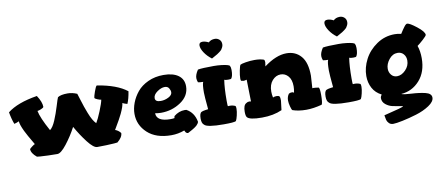

<svg xmlns="http://www.w3.org/2000/svg" viewBox="-83 -1073 3821 1657"><g transform="rotate(-10 1827.0 -245.0)"><path d="M-2 -424Q85 -493 259 -521Q298 -462 298 -419Q296 -411 274 -402Q252 -393 242 -393Q253 -333 320 -211Q346 -230 369.5 -285.5Q393 -341 412 -404Q431 -467 437 -479Q463 -497 524 -497Q564 -497 606 -479Q607 -476 622 -428Q637 -380 644 -359.5Q651 -339 665.5 -301.5Q680 -264 694 -240Q708 -216 723 -201Q742 -231 769 -297.5Q796 -364 801 -393Q790 -394 767.5 -403Q745 -412 745 -420Q745 -430 759.5 -472Q774 -514 784 -521Q958 -493 1045 -424Q1035 -360 1017 -318Q998 -322 975 -333Q974 -306 945 -244Q928 -207 873 -115Q901 -106 921 -80Q921 -43 874 -5Q871 -4 845 -2Q819 0 776.5 1.5Q734 3 696 3Q665 3 614.5 -62Q564 -127 521 -204Q480 -127 429 -62Q378 3 347 3Q309 3 266.5 1.5Q224 0 198 -2Q172 -4 169 -5Q122 -43 122 -80Q128 -87 146.5 -101Q165 -115 170 -115Q115 -208 98 -244Q69 -305 68 -333Q45 -322 26 -318Q8 -365 -2 -424Z M1062 -222Q1062 -269 1080.5 -318Q1099 -367 1134.5 -410.5Q1170 -454 1230.5 -482Q1291 -510 1366 -510Q1449 -510 1495.5 -476.5Q1542 -443 1542 -381Q1542 -297 1464.5 -244.5Q1387 -192 1291 -192Q1265 -192 1238 -197Q1240 -124 1360 -124Q1381 -124 1396 -127Q1396 -135 1399 -144Q1443 -180 1494 -180Q1504 -180 1509 -179Q1575 -143 1590 -61Q1589 -53 1582.5 -44Q1576 -35 1569 -28.5Q1562 -22 1549 -13.5Q1536 -5 1528.5 -1Q1521 3 1506.5 11Q1492 19 1490 20Q1484 20 1480 18.5Q1476 17 1472.5 13.5Q1469 10 1468 8.5Q1467 7 1464 0.5Q1461 -6 1460 -7Q1404 14 1345 14Q1211 14 1136.5 -55Q1062 -124 1062 -222ZM1257 -326Q1257 -293 1305 -293Q1341 -293 1374 -310Q1407 -327 1407 -352Q1407 -369 1395.5 -387.5Q1384 -406 1359 -406Q1328 -406 1292.5 -381Q1257 -356 1257 -326Z M1617 -83Q1617 -132 1637 -140Q1646 -145 1672 -149Q1690 -152 1695 -152Q1684 -268 1684 -300Q1684 -370 1694 -392Q1665 -392 1649 -396Q1641 -417 1641 -433Q1641 -464 1668 -504Q1705 -511 1807 -511Q1842 -511 1875 -507Q1908 -503 1926.5 -497.5Q1945 -492 1945 -487Q1953 -475 1953 -450Q1953 -397 1937 -377Q1934 -373 1910 -373Q1886 -373 1876 -378Q1865 -308 1865 -197Q1865 -150 1868 -148Q1874 -149 1885 -149Q1911 -149 1933 -138Q1937 -131 1937 -114Q1937 -89 1929 -55.5Q1921 -22 1913 -9Q1897 0 1806 0Q1660 0 1637 -27Q1617 -41 1617 -83ZM1717 -706Q1717 -734 1747 -734Q1772 -734 1801 -719Q1822 -740 1857 -740Q1879 -740 1896 -725Q1913 -710 1913 -684Q1913 -671 1907.5 -659Q1902 -647 1896 -639Q1890 -631 1876 -620.5Q1862 -610 1854.5 -605.5Q1847 -601 1828 -590.5Q1809 -580 1804 -577Q1765 -606 1741 -642.5Q1717 -679 1717 -706Z M2002 -75Q2002 -133 2029 -147Q2041 -156 2056 -156Q2061 -156 2071 -154Q2071 -183 2069 -247.5Q2067 -312 2067 -345Q2063 -345 2055 -342.5Q2047 -340 2042 -340Q2038 -340 2030 -342Q2022 -344 2018 -344Q2014 -348 2014 -365Q2014 -392 2022 -432.5Q2030 -473 2037 -482Q2047 -488 2085 -494.5Q2123 -501 2162 -501Q2212 -501 2244 -489Q2251 -483 2251 -466Q2251 -460 2246 -430Q2353 -510 2444 -510Q2523 -510 2571 -454Q2619 -398 2619 -283Q2619 -264 2612 -173Q2612 -175 2621 -175Q2636 -175 2668 -170Q2677 -160 2677 -105Q2677 -36 2667 -20Q2592 0 2530 0Q2461 0 2410 -18Q2403 -23 2395 -53.5Q2387 -84 2387 -106Q2387 -139 2405 -163Q2416 -170 2433 -170Q2438 -170 2440 -169Q2442 -168 2444.5 -166.5Q2447 -165 2450 -164Q2456 -194 2456 -219Q2456 -277 2429 -308Q2402 -339 2363 -339Q2321 -339 2289.5 -303.5Q2258 -268 2258 -207Q2258 -182 2264 -154Q2276 -161 2295 -161Q2313 -161 2317 -156Q2327 -156 2327 -116Q2327 -107 2317 -34Q2242 0 2141 0Q2031 0 2011 -28Q2002 -40 2002 -75Z M2712 -83Q2712 -132 2732 -140Q2741 -145 2767 -149Q2785 -152 2790 -152Q2779 -268 2779 -300Q2779 -370 2789 -392Q2760 -392 2744 -396Q2736 -417 2736 -433Q2736 -464 2763 -504Q2800 -511 2902 -511Q2937 -511 2970 -507Q3003 -503 3021.5 -497.5Q3040 -492 3040 -487Q3048 -475 3048 -450Q3048 -397 3032 -377Q3029 -373 3005 -373Q2981 -373 2971 -378Q2960 -308 2960 -197Q2960 -150 2963 -148Q2969 -149 2980 -149Q3006 -149 3028 -138Q3032 -131 3032 -114Q3032 -89 3024 -55.5Q3016 -22 3008 -9Q2992 0 2901 0Q2755 0 2732 -27Q2712 -41 2712 -83ZM2812 -706Q2812 -734 2842 -734Q2867 -734 2896 -719Q2917 -740 2952 -740Q2974 -740 2991 -725Q3008 -710 3008 -684Q3008 -671 3002.5 -659Q2997 -647 2991 -639Q2985 -631 2971 -620.5Q2957 -610 2949.5 -605.5Q2942 -601 2923 -590.5Q2904 -580 2899 -577Q2860 -606 2836 -642.5Q2812 -679 2812 -706Z M3089 -196Q3089 -270 3126 -341.5Q3163 -413 3234 -461.5Q3305 -510 3392 -510Q3421 -510 3449 -503Q3462 -524 3469.5 -534.5Q3477 -545 3486 -557.5Q3495 -570 3502 -575.5Q3509 -581 3514 -581Q3535 -581 3595.5 -533.5Q3656 -486 3656 -458Q3655 -449 3622.5 -419.5Q3590 -390 3570 -376Q3587 -328 3587 -266Q3587 -146 3521.5 -72.5Q3456 1 3359 8Q3378 17 3447 20.5Q3516 24 3567.5 36.5Q3619 49 3619 85Q3619 120 3569.5 153Q3520 186 3454 206Q3388 226 3330 238Q3272 250 3247 250Q3224 250 3210 235.5Q3196 221 3192 206Q3188 191 3184 164Q3356 123 3356 115Q3356 113 3328.5 109Q3301 105 3268 98Q3235 91 3207.5 69Q3180 47 3180 13Q3180 0 3192 -17Q3140 -43 3114.5 -90.5Q3089 -138 3089 -196ZM3282 -226Q3282 -195 3301 -172Q3320 -149 3351 -149Q3391 -149 3426 -185Q3461 -221 3461 -268Q3461 -302 3441 -324.5Q3421 -347 3389 -347Q3345 -347 3313.5 -307.5Q3282 -268 3282 -226Z"/></g></svg>

Font: Gorditas
Style: Bold
Weight: 700
Designer: Gustavo Dipre (gbrenda1987@gmail.com)
Foundry: Gustavo Dipre (gbrenda1987@gmail.com)
Version: Version 001.001